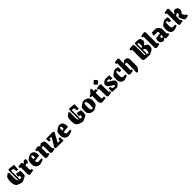

<svg xmlns="http://www.w3.org/2000/svg" viewBox="869 -3521 6466 6466"><g transform="rotate(-45 4102.0 -288.0)"><path d="M208 -520Q204 -473 201.5 -425Q199 -377 199 -309Q199 -248 203 -215Q207 -182 217.5 -166.5Q228 -151 247 -143V-562Q247 -570 252 -586Q257 -602 264 -622Q269 -623 273.5 -624Q278 -625 284 -625Q324 -625 384.5 -619.5Q445 -614 512 -603L499 -395H418L403 -516Q383 -523 355.5 -527.5Q328 -532 301 -533V-165Q301 -161 297 -151.5Q293 -142 286 -130Q308 -124 333.5 -119.5Q359 -115 379 -114Q382 -138 384 -162.5Q386 -187 386 -209L322 -222L343 -341Q371 -339 408.5 -332.5Q446 -326 478.5 -317Q511 -308 522 -296Q525 -264 524 -223Q523 -182 520 -146.5Q517 -111 514 -95Q505 -85 483 -71.5Q461 -58 432.5 -43.5Q404 -29 376.5 -16.5Q349 -4 328.5 4Q308 12 302 12Q289 12 259.5 5Q230 -2 196 -13Q162 -24 133 -37Q104 -50 92 -61Q69 -84 53 -110.5Q37 -137 29 -174.5Q21 -212 21 -267Q21 -340 29.5 -387Q38 -434 51 -467Q67 -486 97.5 -509.5Q128 -533 164 -555Z M660 12Q656 12 644.5 3.5Q633 -5 622.5 -15.5Q612 -26 612 -30V-374L570 -388V-451Q570 -451 591 -454.5Q612 -458 640 -462Q668 -466 692 -469.5Q716 -473 722 -473Q726 -473 735.5 -464Q745 -455 753.5 -444.5Q762 -434 762 -430V-385Q777 -403 795.5 -423.5Q814 -444 829 -458.5Q844 -473 847 -473Q868 -473 889.5 -469.5Q911 -466 921 -462Q923 -457 928.5 -441.5Q934 -426 934 -412Q934 -405 927.5 -387.5Q921 -370 912 -351.5Q903 -333 895.5 -319.5Q888 -306 885 -306Q884 -307 871.5 -313Q859 -319 844.5 -325Q830 -331 821 -331Q818 -331 806.5 -327.5Q795 -324 783.5 -320Q772 -316 768 -314V-99L837 -80V-14Q837 -14 821 -11.5Q805 -9 780.5 -5Q756 -1 730 3Q704 7 684.5 9.5Q665 12 660 12Z M1320 -40Q1307 -36 1280.5 -27Q1254 -18 1225 -9.5Q1196 -1 1172 5.5Q1148 12 1139 12Q1045 12 993 -46Q941 -104 941 -204Q941 -251 949 -295Q957 -339 967 -363Q977 -375 1002.5 -393Q1028 -411 1058.5 -429.5Q1089 -448 1115 -460.5Q1141 -473 1153 -473Q1212 -473 1253.5 -452Q1295 -431 1316.5 -377Q1338 -323 1336 -223L1101 -198Q1104 -149 1122 -123Q1140 -97 1166 -97Q1167 -97 1185 -98Q1203 -99 1229.5 -100Q1256 -101 1281 -102Q1306 -103 1320 -104ZM1125 -400Q1106 -388 1102 -267L1188 -284Q1190 -387 1154 -398Q1149 -400 1139 -401Q1129 -402 1125 -400Z M1460 12Q1456 12 1444.5 3.5Q1433 -5 1422.5 -15.5Q1412 -26 1412 -30V-373L1370 -388V-451Q1370 -451 1391 -454.5Q1412 -458 1440.5 -462Q1469 -466 1493.5 -469.5Q1518 -473 1524 -473Q1527 -473 1536 -464Q1545 -455 1553.5 -445Q1562 -435 1562 -431V-408Q1579 -421 1599.5 -436Q1620 -451 1636.5 -462Q1653 -473 1656 -473Q1730 -473 1771.5 -441.5Q1813 -410 1813 -324V-88L1854 -73V-11Q1854 -11 1833.5 -7.5Q1813 -4 1785 0.5Q1757 5 1734 8.5Q1711 12 1706 12Q1702 12 1690 3.5Q1678 -5 1667.5 -15.5Q1657 -26 1657 -30V-322Q1657 -352 1644 -358.5Q1631 -365 1623 -365Q1619 -365 1602 -357.5Q1585 -350 1568 -342V-88L1609 -73V-11Q1609 -11 1588.5 -7.5Q1568 -4 1540.5 0.5Q1513 5 1489.5 8.5Q1466 12 1460 12Z M1906 0Q1899 -8 1889.5 -25Q1880 -42 1878 -48Q1927 -128 1971.5 -204Q2016 -280 2066 -368L2063 -380L1984 -386L1973 -318H1897L1888 -459H2227Q2232 -452 2241.5 -437.5Q2251 -423 2255 -413Q2211 -332 2167 -254.5Q2123 -177 2079 -97V-83L2172 -77L2186 -164H2264L2267 0Z M2688 -40Q2675 -36 2648.5 -27Q2622 -18 2593 -9.5Q2564 -1 2540 5.5Q2516 12 2507 12Q2413 12 2361 -46Q2309 -104 2309 -204Q2309 -251 2317 -295Q2325 -339 2335 -363Q2345 -375 2370.5 -393Q2396 -411 2426.5 -429.5Q2457 -448 2483 -460.5Q2509 -473 2521 -473Q2580 -473 2621.5 -452Q2663 -431 2684.5 -377Q2706 -323 2704 -223L2469 -198Q2472 -149 2490 -123Q2508 -97 2534 -97Q2535 -97 2553 -98Q2571 -99 2597.5 -100Q2624 -101 2649 -102Q2674 -103 2688 -104ZM2493 -400Q2474 -388 2470 -267L2556 -284Q2558 -387 2522 -398Q2517 -400 2507 -401Q2497 -402 2493 -400Z M3097 -520Q3093 -473 3090.5 -425Q3088 -377 3088 -309Q3088 -248 3092 -215Q3096 -182 3106.5 -166.5Q3117 -151 3136 -143V-562Q3136 -570 3141 -586Q3146 -602 3153 -622Q3158 -623 3162.5 -624Q3167 -625 3173 -625Q3213 -625 3273.5 -619.5Q3334 -614 3401 -603L3388 -395H3307L3292 -516Q3272 -523 3244.5 -527.5Q3217 -532 3190 -533V-165Q3190 -161 3186 -151.5Q3182 -142 3175 -130Q3197 -124 3222.5 -119.5Q3248 -115 3268 -114Q3271 -138 3273 -162.5Q3275 -187 3275 -209L3211 -222L3232 -341Q3260 -339 3297.5 -332.5Q3335 -326 3367.5 -317Q3400 -308 3411 -296Q3414 -264 3413 -223Q3412 -182 3409 -146.5Q3406 -111 3403 -95Q3394 -85 3372 -71.5Q3350 -58 3321.5 -43.5Q3293 -29 3265.5 -16.5Q3238 -4 3217.5 4Q3197 12 3191 12Q3178 12 3148.5 5Q3119 -2 3085 -13Q3051 -24 3022 -37Q2993 -50 2981 -61Q2958 -84 2942 -110.5Q2926 -137 2918 -174.5Q2910 -212 2910 -267Q2910 -340 2918.5 -387Q2927 -434 2940 -467Q2956 -486 2986.5 -509.5Q3017 -533 3053 -555Z M3709 12Q3594 12 3531 -41Q3468 -94 3468 -207Q3468 -251 3476 -294.5Q3484 -338 3494 -360Q3504 -372 3530 -391Q3556 -410 3587 -428.5Q3618 -447 3644.5 -460Q3671 -473 3683 -473Q3800 -473 3859.5 -416Q3919 -359 3919 -254Q3919 -204 3911 -162Q3903 -120 3893 -97Q3883 -85 3858 -67Q3833 -49 3802.5 -31Q3772 -13 3746 -0.5Q3720 12 3709 12ZM3709 -65Q3712 -66 3720 -69Q3728 -72 3735 -75.5Q3742 -79 3742 -79Q3746 -102 3749.5 -140Q3753 -178 3753 -239Q3753 -279 3746.5 -315Q3740 -351 3724 -374Q3708 -397 3679 -397Q3674 -397 3669 -396.5Q3664 -396 3658 -394Q3648 -390 3641 -343.5Q3634 -297 3634 -222Q3634 -159 3645.5 -125Q3657 -91 3674.5 -78Q3692 -65 3709 -65Z M4096 12Q4088 12 4074.5 1.5Q4061 -9 4047 -24.5Q4033 -40 4023.5 -56Q4014 -72 4014 -84V-380H3941V-438L4014 -465L4112 -580Q4123 -581 4138.5 -575.5Q4154 -570 4170 -565V-459H4271V-378H4170V-126Q4170 -104 4176 -96.5Q4182 -89 4192 -89L4283 -83V-8Q4259 -5 4229.5 -1.5Q4200 2 4172 5Q4144 8 4123 10Q4102 12 4096 12Z M4336 -639Q4336 -642 4349 -654Q4362 -666 4380 -681Q4398 -696 4412.5 -707Q4427 -718 4430 -718Q4436 -718 4450.5 -705.5Q4465 -693 4480.5 -675.5Q4496 -658 4507 -643Q4518 -628 4517 -623L4510 -595Q4509 -590 4496 -578Q4483 -566 4465.5 -552.5Q4448 -539 4433.5 -529Q4419 -519 4415 -519Q4409 -519 4395 -531.5Q4381 -544 4365.5 -561Q4350 -578 4340 -593Q4330 -608 4331 -613ZM4396 12Q4392 12 4379.5 3Q4367 -6 4356.5 -16Q4346 -26 4346 -30V-374L4304 -388V-451Q4304 -451 4325.5 -454.5Q4347 -458 4377 -462Q4407 -466 4431.5 -469.5Q4456 -473 4462 -473Q4466 -473 4475.5 -464Q4485 -455 4493.5 -444.5Q4502 -434 4502 -430V-87L4543 -73V-11Q4543 -11 4523 -7.5Q4503 -4 4475.5 0.5Q4448 5 4425 8.5Q4402 12 4396 12Z M4799 12Q4787 12 4759.5 11Q4732 10 4698 8Q4664 6 4631.5 3.5Q4599 1 4578 -1L4581 -169H4655L4676 -89Q4692 -84 4713 -78Q4734 -72 4752.5 -68.5Q4771 -65 4781 -65Q4789 -65 4793 -76Q4797 -87 4797 -98Q4797 -120 4769 -137Q4741 -154 4695 -179Q4648 -206 4623 -228.5Q4598 -251 4589.5 -274.5Q4581 -298 4581 -326Q4581 -339 4582.5 -353Q4584 -367 4588 -379Q4598 -391 4615.5 -407Q4633 -423 4653 -438Q4673 -453 4690.5 -463Q4708 -473 4718 -473Q4732 -473 4758 -472.5Q4784 -472 4814 -470.5Q4844 -469 4871 -467.5Q4898 -466 4914 -464L4911 -320H4829L4822 -376Q4818 -378 4804 -381Q4790 -384 4773 -387Q4756 -390 4742 -392.5Q4728 -395 4723 -395Q4716 -395 4713.5 -386.5Q4711 -378 4711 -373Q4711 -357 4725.5 -343Q4740 -329 4759.5 -318Q4779 -307 4792 -299Q4822 -282 4856.5 -261Q4891 -240 4915 -214.5Q4939 -189 4939 -158Q4939 -145 4937.5 -127Q4936 -109 4931 -98Q4923 -85 4907 -66Q4891 -47 4871 -29.5Q4851 -12 4832 0Q4813 12 4799 12Z M5154 12Q5070 12 5023 -46.5Q4976 -105 4976 -205Q4976 -252 4984 -294Q4992 -336 5002 -360Q5012 -372 5037 -390.5Q5062 -409 5091.5 -428Q5121 -447 5147 -460Q5173 -473 5184 -473Q5211 -473 5249.5 -466.5Q5288 -460 5319 -449L5316 -295H5230L5212 -376Q5202 -382 5191.5 -386.5Q5181 -391 5172 -391Q5164 -391 5160 -387Q5150 -379 5144.5 -336Q5139 -293 5139 -231Q5139 -175 5155 -138Q5171 -101 5205 -101H5319V-37Q5307 -33 5285 -24.5Q5263 -16 5238 -8Q5213 0 5190.5 6Q5168 12 5154 12Z M5344 -577V-640Q5344 -640 5358.5 -642Q5373 -644 5395 -647.5Q5417 -651 5440 -654Q5463 -657 5480.5 -659Q5498 -661 5503 -661Q5507 -661 5516 -652.5Q5525 -644 5533.5 -634Q5542 -624 5542 -620L5534 -412L5541 -411Q5557 -423 5576 -437.5Q5595 -452 5611 -462.5Q5627 -473 5630 -473Q5704 -473 5745.5 -441.5Q5787 -410 5787 -324L5786 -40Q5786 -14 5771 19Q5756 52 5728 84.5Q5700 117 5661 142L5615 103Q5626 65 5629 37.5Q5632 10 5631.5 -14.5Q5631 -39 5631 -67V-322Q5631 -351 5618 -358Q5605 -365 5597 -365Q5592 -365 5572.5 -356Q5553 -347 5542 -342V-88L5583 -73V-11Q5583 -11 5562.5 -7.5Q5542 -4 5514 0.5Q5486 5 5463 8.5Q5440 12 5434 12Q5430 12 5418.5 3.5Q5407 -5 5396.5 -15.5Q5386 -26 5386 -30V-562Z M6013 -545V-610Q6033 -612 6059.5 -615Q6086 -618 6112 -620.5Q6138 -623 6157 -624Q6176 -625 6182 -623Q6201 -617 6213.5 -599Q6226 -581 6230 -572V-105L6268 -93V-563Q6268 -571 6273 -588Q6278 -605 6285 -625H6395Q6445 -625 6479 -612Q6513 -599 6531 -564.5Q6549 -530 6549 -463Q6549 -444 6519 -412Q6489 -380 6453 -344V-338Q6518 -323 6548.5 -288Q6579 -253 6579 -199Q6579 -171 6573 -145.5Q6567 -120 6556 -97Q6552 -88 6533 -74Q6514 -60 6488.5 -44.5Q6463 -29 6437 -16Q6411 -3 6391.5 5.5Q6372 14 6366 14Q6288 14 6230.5 10Q6173 6 6111 -4Q6100 -6 6089.5 -16Q6079 -26 6072 -37.5Q6065 -49 6063 -55V-522ZM6337 -544 6322 -542V-355H6362Q6369 -355 6374 -371Q6379 -387 6382.5 -410Q6386 -433 6386 -452Q6386 -514 6374 -530.5Q6362 -547 6337 -544ZM6372 -59Q6378 -57 6384 -70Q6390 -83 6395.5 -104Q6401 -125 6404 -148Q6407 -171 6407 -188Q6407 -229 6394 -241.5Q6381 -254 6355 -264L6322 -276V-123Q6322 -118 6317 -107Q6312 -96 6304 -81Z M6694 12Q6690 12 6678.5 3.5Q6667 -5 6656.5 -15.5Q6646 -26 6646 -30V-562L6604 -577V-640Q6604 -640 6618.5 -642Q6633 -644 6655 -647.5Q6677 -651 6700 -654Q6723 -657 6740.5 -659Q6758 -661 6763 -661Q6767 -661 6776 -652.5Q6785 -644 6793.5 -634Q6802 -624 6802 -620V-88L6843 -73V-11Q6843 -11 6822.5 -7.5Q6802 -4 6774.5 0.5Q6747 5 6723.5 8.5Q6700 12 6694 12Z M7038 12Q6983 12 6949.5 -8Q6916 -28 6900.5 -62Q6885 -96 6885 -136Q6885 -159 6889.5 -182.5Q6894 -206 6901 -231L7116 -255V-296Q7116 -324 7108.5 -334.5Q7101 -345 7075 -346Q7042 -348 7000 -347.5Q6958 -347 6928 -345L6912 -368L6939 -467Q6969 -470 7005 -471.5Q7041 -473 7076 -473Q7111 -473 7137 -468Q7152 -465 7174.5 -447Q7197 -429 7219.5 -404Q7242 -379 7257 -354.5Q7272 -330 7272 -315V-87L7314 -72V-9Q7289 -5 7256 0Q7223 5 7196 8.5Q7169 12 7161 12Q7158 12 7148.5 3.5Q7139 -5 7130.5 -15Q7122 -25 7122 -29V-53Q7106 -40 7087.5 -24.5Q7069 -9 7055.5 1.5Q7042 12 7038 12ZM7036 -142Q7036 -126 7042.5 -109.5Q7049 -93 7065 -93Q7075 -93 7088 -99Q7101 -105 7116 -115V-190L7040 -171Q7036 -157 7036 -142Z M7525 12Q7441 12 7394 -46.5Q7347 -105 7347 -205Q7347 -252 7355 -294Q7363 -336 7373 -360Q7383 -372 7408 -390.5Q7433 -409 7462.5 -428Q7492 -447 7518 -460Q7544 -473 7555 -473Q7582 -473 7620.5 -466.5Q7659 -460 7690 -449L7687 -295H7601L7583 -376Q7573 -382 7562.5 -386.5Q7552 -391 7543 -391Q7535 -391 7531 -387Q7521 -379 7515.5 -336Q7510 -293 7510 -231Q7510 -175 7526 -138Q7542 -101 7576 -101H7690V-37Q7678 -33 7656 -24.5Q7634 -16 7609 -8Q7584 0 7561.5 6Q7539 12 7525 12Z M8070 12Q8066 12 8055.5 6.5Q8045 1 8035.5 -6Q8026 -13 8023 -18L7951 -160V-214Q7990 -225 8007 -249Q8024 -273 8024 -297Q8024 -313 8016.5 -323Q8009 -333 7994 -333Q7990 -333 7968 -319.5Q7946 -306 7914 -286L7913 -88L7951 -73V-11Q7922 -6 7891.5 -0.5Q7861 5 7837 8.5Q7813 12 7805 12Q7802 12 7790 3.5Q7778 -5 7767.5 -15.5Q7757 -26 7757 -30V-562L7715 -577V-640Q7730 -642 7754.5 -645.5Q7779 -649 7804.5 -652.5Q7830 -656 7849.5 -658.5Q7869 -661 7874 -661Q7878 -661 7887 -652.5Q7896 -644 7904.5 -634Q7913 -624 7913 -620L7905 -365H7914Q7935 -391 7955.5 -415.5Q7976 -440 7991 -456.5Q8006 -473 8011 -473Q8094 -473 8131 -437Q8168 -401 8168 -334Q8168 -291 8143.5 -255Q8119 -219 8092 -197L8161 -88L8203 -73V-11Q8191 -8 8170.5 -4.5Q8150 -1 8128 3Q8106 7 8089.5 9.5Q8073 12 8070 12Z"/></g></svg>

Font: Grenze Gotisch Black
Style: Regular
Weight: 900
Designer: Renata Polastri
Foundry: Omnibus-Type
Version: Version 1.001